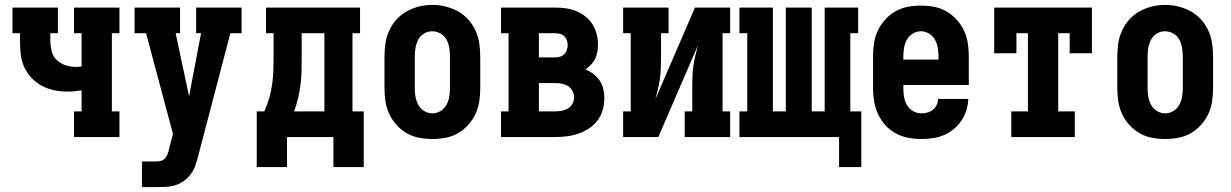

<svg xmlns="http://www.w3.org/2000/svg" viewBox="-20 -561 5040 786"><path d="M283 0V-105H314V-191Q300 -189 285.5 -187.5Q271 -186 257 -186Q229 -186 202 -191.5Q175 -197 151 -210Q127 -223 108 -243.5Q89 -264 78 -289Q67 -314 64.5 -341.5Q62 -369 62 -396V-425H31V-530H217V-425H186V-396Q186 -375 191 -353Q196 -331 211.5 -316Q227 -301 248.5 -294Q270 -287 292 -287Q297 -287 303 -287.5Q309 -288 314 -289V-425H283V-530H469V-425H438V-105H469V0Z M561 205V100H619Q629 100 638.5 97.5Q648 95 655 88Q662 81 665.5 71.5Q669 62 671 53L688 -13L578 -425H531V-530H717V-425H699L754 -167L803 -425H783V-530H969V-425H923L791 79Q786 98 779.5 117Q773 136 761 152Q749 168 733 179.5Q717 191 698 197Q679 203 659 204Q639 205 619 205Z M1031 123V-105H1062Q1074 -131 1082 -159Q1090 -187 1094 -215.5Q1098 -244 1099 -273Q1100 -302 1100 -331V-425H1069V-530H1454V-425H1423V-105H1469V123H1345V0H1155V123ZM1308 -105V-425H1215V-331Q1215 -303 1214.5 -274Q1214 -245 1210.5 -216.5Q1207 -188 1200.5 -160Q1194 -132 1184 -105Z M1750 8Q1723 8 1696 3Q1669 -2 1645.5 -15.5Q1622 -29 1603.5 -49.5Q1585 -70 1573.5 -94.5Q1562 -119 1558 -146Q1554 -173 1554 -200V-330Q1554 -357 1558 -384Q1562 -411 1573.5 -436Q1585 -461 1603.5 -481.5Q1622 -502 1646 -515Q1670 -528 1696.5 -534.5Q1723 -541 1750 -541Q1777 -541 1803.5 -534.5Q1830 -528 1854 -515Q1878 -502 1896.5 -481.5Q1915 -461 1926.5 -436Q1938 -411 1942 -384Q1946 -357 1946 -330V-200Q1946 -173 1942 -146Q1938 -119 1926.5 -94.5Q1915 -70 1896.5 -49.5Q1878 -29 1854.5 -15.5Q1831 -2 1804 3Q1777 8 1750 8ZM1750 -97Q1768 -97 1783.5 -106.5Q1799 -116 1807.5 -131.5Q1816 -147 1819 -164.5Q1822 -182 1822 -200V-330Q1822 -348 1819 -366Q1816 -384 1807.5 -399.5Q1799 -415 1783 -424Q1767 -433 1749 -433Q1731 -433 1715.5 -423.5Q1700 -414 1692 -398.5Q1684 -383 1681 -365.5Q1678 -348 1678 -330V-200Q1678 -182 1681 -164.5Q1684 -147 1692.5 -131.5Q1701 -116 1716.5 -106.5Q1732 -97 1750 -97Z M2031 0V-105H2062V-425H2031V-530H2252Q2274 -530 2296 -527Q2318 -524 2338 -516Q2358 -508 2376 -494Q2394 -480 2405.5 -461.5Q2417 -443 2422.5 -421.5Q2428 -400 2428 -378Q2428 -364 2425.5 -349Q2423 -334 2416.5 -320.5Q2410 -307 2399.5 -296.5Q2389 -286 2377 -277Q2394 -270 2409 -258.5Q2424 -247 2434.5 -231.5Q2445 -216 2449.5 -197.5Q2454 -179 2454 -160Q2454 -136 2447.5 -112Q2441 -88 2426.5 -68.5Q2412 -49 2391.5 -35.5Q2371 -22 2348 -14Q2325 -6 2301 -3Q2277 0 2252 0ZM2186 -326H2252Q2263 -326 2273 -329Q2283 -332 2290 -339Q2297 -346 2300.5 -356Q2304 -366 2304 -376Q2304 -386 2300.5 -396Q2297 -406 2289.5 -413Q2282 -420 2272 -422.5Q2262 -425 2252 -425H2186ZM2186 -105H2252Q2266 -105 2279.5 -107.5Q2293 -110 2305 -117Q2317 -124 2323.5 -136Q2330 -148 2330 -162Q2330 -176 2323.5 -188.5Q2317 -201 2305.5 -208.5Q2294 -216 2280 -218.5Q2266 -221 2252 -221H2186Z M2531 0V-105H2562V-425H2531V-530H2717V-425H2686V-318Q2686 -297 2685 -276.5Q2684 -256 2681 -235.5Q2678 -215 2673 -195Q2668 -175 2663 -155L2825 -530H2969V-425H2938V-105H2969V0H2783V-105H2814V-212Q2814 -233 2815 -253.5Q2816 -274 2819 -294.5Q2822 -315 2827 -335Q2832 -355 2837 -375L2675 0Z M3506 123H3415V0H3007V-105H3039V-425H3007V-530H3144V-105H3197V-530H3303V-105H3356V-530H3493V-425H3461V-105H3506Z M3752 8Q3725 8 3698 3Q3671 -2 3647 -15Q3623 -28 3604.5 -48.5Q3586 -69 3574.5 -94Q3563 -119 3558.5 -146Q3554 -173 3554 -200V-330Q3554 -357 3558 -384Q3562 -411 3573.5 -435.5Q3585 -460 3603.5 -480.5Q3622 -501 3645.5 -514.5Q3669 -528 3696 -533Q3723 -538 3750 -538Q3777 -538 3804 -533Q3831 -528 3854.5 -514.5Q3878 -501 3896.5 -480.5Q3915 -460 3926.5 -435.5Q3938 -411 3942 -384Q3946 -357 3946 -330V-213H3678V-200Q3678 -182 3681 -164Q3684 -146 3693 -130.5Q3702 -115 3718 -106Q3734 -97 3752 -97Q3765 -97 3777.5 -100.5Q3790 -104 3799.5 -112Q3809 -120 3814.5 -131.5Q3820 -143 3820 -156H3944Q3943 -132 3936 -109.5Q3929 -87 3916 -67.5Q3903 -48 3884.5 -32.5Q3866 -17 3844.5 -8Q3823 1 3799.5 4.5Q3776 8 3752 8ZM3822 -317V-330Q3822 -348 3819 -365.5Q3816 -383 3807.5 -398.5Q3799 -414 3783.5 -423.5Q3768 -433 3750 -433Q3732 -433 3716.5 -423.5Q3701 -414 3692.5 -398.5Q3684 -383 3681 -365.5Q3678 -348 3678 -330V-317Z M4120 0V-105H4188V-425H4141V-343H4050V-530H4450V-343H4359V-425H4312V-105H4380V0Z M4750 8Q4723 8 4696 3Q4669 -2 4645.5 -15.5Q4622 -29 4603.5 -49.5Q4585 -70 4573.5 -94.5Q4562 -119 4558 -146Q4554 -173 4554 -200V-330Q4554 -357 4558 -384Q4562 -411 4573.5 -436Q4585 -461 4603.5 -481.5Q4622 -502 4646 -515Q4670 -528 4696.5 -534.5Q4723 -541 4750 -541Q4777 -541 4803.5 -534.5Q4830 -528 4854 -515Q4878 -502 4896.5 -481.5Q4915 -461 4926.5 -436Q4938 -411 4942 -384Q4946 -357 4946 -330V-200Q4946 -173 4942 -146Q4938 -119 4926.5 -94.5Q4915 -70 4896.5 -49.5Q4878 -29 4854.5 -15.5Q4831 -2 4804 3Q4777 8 4750 8ZM4750 -97Q4768 -97 4783.5 -106.5Q4799 -116 4807.5 -131.5Q4816 -147 4819 -164.5Q4822 -182 4822 -200V-330Q4822 -348 4819 -366Q4816 -384 4807.5 -399.5Q4799 -415 4783 -424Q4767 -433 4749 -433Q4731 -433 4715.5 -423.5Q4700 -414 4692 -398.5Q4684 -383 4681 -365.5Q4678 -348 4678 -330V-200Q4678 -182 4681 -164.5Q4684 -147 4692.5 -131.5Q4701 -116 4716.5 -106.5Q4732 -97 4750 -97Z"/></svg>

Font: Iosevka Slab Extrabold
Style: Regular
Weight: 800
Monospace: yes
Designer: Belleve Invis
Foundry: Belleve Invis
Version: Version 11.1.1; ttfautohint (v1.8.3)